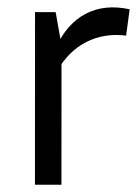

<svg xmlns="http://www.w3.org/2000/svg" viewBox="-20 -509 387 529"><path d="M76.5 -475.6H133.3L149.5 -384.6L149.3 0H76.3ZM134.4 -378.4Q164.4 -444.3 216.7 -471.3Q269 -498.3 337.2 -483.4L327.5 -410.9Q267.2 -418.3 218.1 -393.4Q169.1 -368.4 138.1 -314.7Z"/></svg>

Font: DavidDev Light
Style: Regular
Weight: 300
Designer: David.dev
Foundry: David.dev
Version: Version 1.001;FEAKit 1.0